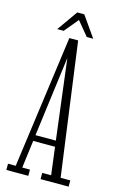

<svg xmlns="http://www.w3.org/2000/svg" viewBox="-127 -885 579 938"><g transform="rotate(15 163.0 -416.5)"><path d="M6.5 0V-31.5H45.5L137 -702H181.5L272.5 -31.5H321.5V0H179.5V-31.5H224.5L207 -171H96.5L78.5 -31.5H117.5V0ZM152.5 -604 100 -201H203L153 -604ZM68.5 -729 142 -833H177.5L250.5 -729H218L159.5 -799.5L101 -729Z"/></g></svg>

Font: Imbue 10pt ExtraLight
Style: Regular
Weight: 200
Designer: Tyler Finck
Foundry: Etcetera Type Company
Version: Version 1.102; ttfautohint (v1.8.3)